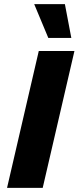

<svg xmlns="http://www.w3.org/2000/svg" viewBox="-20 -906 379 926"><path d="M339 -660 186 0H14L167 -660ZM293 -886 324 -723H213L145 -886Z"/></svg>

Font: Kantumruy Pro
Style: Bold Italic
Weight: 700
Italic angle: -13°
Version: Version 1.002